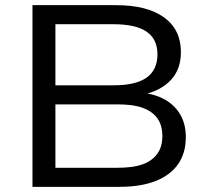

<svg xmlns="http://www.w3.org/2000/svg" viewBox="-20 -725 817 745"><path d="M106 0V-705H430Q551 -705 616.5 -657.5Q682 -610 682 -523Q682 -455 641.5 -413Q601 -371 531 -357V-365Q582 -360 620 -338.5Q658 -317 679.5 -280.5Q701 -244 701 -193Q701 -131 671 -88Q641 -45 583.5 -22.5Q526 0 443 0ZM195 -74H437Q463 -74 488 -77Q513 -80 535 -88Q557 -96 574 -110.5Q591 -125 600.5 -146Q610 -167 610 -197Q610 -227 600.5 -248.5Q591 -270 574 -284Q557 -298 535 -306Q513 -314 488.5 -317Q464 -320 438 -320H195ZM195 -394H421Q507 -394 549 -424Q591 -454 591 -514Q591 -573 549 -602Q507 -631 420 -631H195Z"/></svg>

Font: Nunito Sans 10pt SemiExpanded
Style: Regular
Weight: 400
Width: 6
Designer: Vernon Adams
Foundry: Vernon Adams
Version: Version 3.101;gftools[0.9.27]